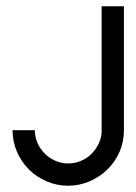

<svg xmlns="http://www.w3.org/2000/svg" viewBox="-20 -599 435 612"><path d="M375 -184Q375 -147 361 -115Q347 -83 322.5 -59Q298 -35 265.5 -21Q233 -7 197 -7Q161 -7 128.5 -21Q96 -35 72 -59Q48 -83 34 -115.5Q20 -148 20 -184H91Q91 -163 99.5 -143.5Q108 -124 122.5 -109.5Q137 -95 156.5 -86.5Q176 -78 197 -78Q218 -78 237.5 -86Q257 -94 271.5 -108.5Q286 -123 295 -142Q304 -161 304 -182V-579H375V-184Z"/></svg>

Font: Googee
Style: Regular
Weight: 400
Designer: Peter Wiegel
Foundry: CATFonts Peter Wiegel
Version: 1.000